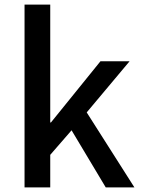

<svg xmlns="http://www.w3.org/2000/svg" viewBox="-20 -817 615 837"><path d="M87 0H199V-142L292 -249L441 0H566L358 -327L545 -550H418L202 -283H199V-797H87Z"/></svg>

Font: Genne Gothic Medium
Style: Regular
Weight: 500
Designer: Ryoko NISHIZUKA (kana & ideographs); Paul D. Hunt (Latin, Greek & Cyrillic); Wenlong ZHANG (bopomofo); Sandoll Communica
Foundry: Adobe Systems Incorporated
Version: Version 1.004;PS 1.004;hotconv 16.6.51;makeotf.lib2.5.65220